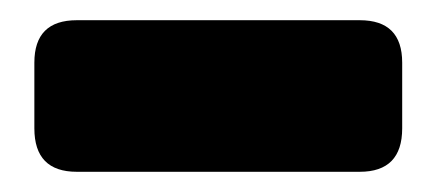

<svg xmlns="http://www.w3.org/2000/svg" viewBox="-20 -700 432 190"><path d="M14 -638Q14 -680 56 -680H336Q378 -680 378 -638V-573Q378 -530 336 -530H56Q14 -530 14 -573Z"/></svg>

Font: LT Crewmate
Style: Regular
Weight: 400
Designer: Daniel Lyons
Foundry: LyonsType
Version: Version 1.001;FEAKit 1.0